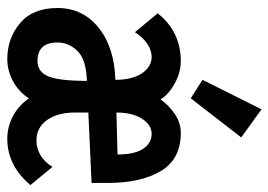

<svg xmlns="http://www.w3.org/2000/svg" viewBox="-128 -616 755 540"><g transform="rotate(90 250.0 -345.5)"><path d="M146 12Q87 12 44.5 -24Q2 -60 2 -129Q2 -200 57 -244.5Q112 -289 204 -292Q204 -340 185.5 -367Q167 -394 140 -394Q121 -394 102.5 -381.5Q84 -369 70 -347L17 -411Q43 -444 77 -460Q111 -476 151 -476Q184 -476 215 -458.5Q246 -441 259 -419Q275 -442 300 -459Q325 -476 353 -476Q427 -476 460.5 -420Q494 -364 494 -271V-225L296 -216V-178Q296 -130 317 -100Q338 -70 375 -70Q395 -70 414.5 -80.5Q434 -91 449 -115L500 -53Q445 12 370 12Q336 12 306 -4Q276 -20 256 -49Q239 -21 208.5 -4.5Q178 12 146 12ZM296 -295 414 -298Q414 -346 398 -370Q382 -394 356 -394Q331 -394 313.5 -367Q296 -340 296 -295ZM151 -73Q182 -73 194.5 -104Q207 -135 207 -212Q147 -210 123 -185.5Q99 -161 99 -129Q99 -73 151 -73ZM256 -504 204 -537 287 -703 366 -646Z"/></g></svg>

Font: Ligconsolata
Style: Bold
Weight: 700
Monospace: yes
Designer: Raph Levien, Cyreal, Brenton Simpson
Foundry: Raph Levien, Cyreal, Google
Version: Version 3.001; ttfautohint (v1.8.2.53-6de2)